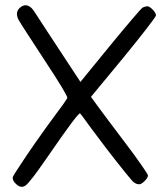

<svg xmlns="http://www.w3.org/2000/svg" viewBox="-20 -721 647 740"><path d="M40 -13.7Q33.7 -20 30.8 -26.4Q29.3 -30.3 28.8 -34.2Q28.8 -36.1 29.3 -38.1Q30.3 -43.5 56.2 -82Q81.5 -121.1 116.2 -170.9Q135.3 -198.2 155.3 -226.1Q175.3 -253.9 194.3 -279.3Q211.4 -302.7 225.1 -321.3Q239.7 -342.3 239.7 -343.3Q239.7 -349.1 219.2 -383.3Q196.8 -420.9 151.9 -488.8Q114.3 -546.4 84.5 -592.3Q54.7 -638.2 51.3 -645Q43.5 -660.6 45.9 -673.3Q48.8 -686.5 61.5 -694.8Q70.3 -700.7 78.6 -700.7Q83.5 -700.7 88.4 -698.7Q101.6 -693.8 113.3 -674.8Q118.7 -666 147 -623Q174.8 -580.6 208.5 -529.3Q235.8 -487.8 290 -405.3Q328.6 -452.1 404.8 -545.9Q452.1 -603.5 488.8 -646.5Q525.4 -689.5 529.3 -691.4Q533.7 -693.8 539.1 -695.3Q544.4 -696.8 547.9 -696.8Q556.2 -696.8 568.8 -683.6Q581.1 -670.9 581.1 -661.6Q581.1 -657.2 544.4 -609.9Q507.8 -562.5 456.1 -499.5Q414.1 -448.7 330.6 -347.7Q338.9 -336.4 355.5 -313.5Q365.7 -299.3 397.9 -256.3Q430.2 -213.4 465.3 -167Q500.5 -120.6 525.4 -84.5Q550.3 -48.8 550.3 -44.9Q550.3 -36.1 537.6 -23.4Q524.9 -10.7 516.1 -10.7Q512.2 -10.7 505.9 -12.7Q500 -15.1 495.6 -18.6Q490.2 -22 460.9 -58.6Q431.2 -95.2 395.5 -141.6Q376.5 -166.5 357.4 -191.9Q338.4 -216.8 322.8 -238.3Q310.5 -255.4 300.8 -268.6Q291 -281.7 289.1 -283.7Q289.1 -284.2 288.6 -284.2Q283.7 -284.2 255.4 -246.6Q225.1 -206.1 156.7 -106.9Q98.6 -22.5 80.1 -7.3Q72.3 -1 64 -1Q52.2 -1 40 -13.7Z"/></svg>

Font: Casuwalt
Style: Regular
Weight: 400
Designer: Walter E Stewart
Version: 0.1